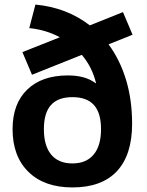

<svg xmlns="http://www.w3.org/2000/svg" viewBox="-20 -810 644 840"><path d="M35 -245Q35 -356 99 -418Q163 -480 277 -480Q354 -480 398 -446L400 -447Q383 -517 338 -570L120 -483L78 -582L242 -647Q180 -680 108 -687L135 -790Q272 -777 373 -699L518 -757L560 -658L455 -616Q505 -548 531.5 -460.5Q558 -373 558 -269Q558 -132 491.5 -61Q425 10 297 10Q174 10 104.5 -58Q35 -126 35 -245ZM297 -95Q357 -95 389.5 -133.5Q422 -172 422 -245Q422 -316 391 -350.5Q360 -385 297 -385Q234 -385 203 -350.5Q172 -316 172 -245Q172 -172 204 -133.5Q236 -95 297 -95Z"/></svg>

Font: Enso
Style: Bold
Weight: 700
Designer: Coji Morishita
Foundry: UNDERFOREST DESIGN
Version: Version 1.000